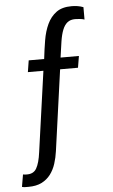

<svg xmlns="http://www.w3.org/2000/svg" viewBox="-59 -737 566 962"><g transform="rotate(-5 223.5 -256.5)"><path d="M100.9 -446 91.6 -387.6H169.7L113 16.3Q105.9 71 90.3 97.9Q74.7 124.7 37.7 122.6Q34.9 122.6 30 122.1Q25.1 121.6 22.6 121L12 182.7Q20.9 185 28 185.1Q35.1 185.3 44.4 185.3Q84.3 185.3 111.4 171.6Q138.4 157.9 155.9 134.7Q173.3 111.6 183 81.5Q192.7 51.4 197.1 18.7L253.7 -387.6H343.7L353.4 -446H261.1Q267.1 -491 272.6 -526Q278 -561 287.3 -584.3Q296.6 -607.6 311.6 -619.6Q326.7 -631.6 350.3 -631.6Q357.6 -631.6 372.6 -630.3Q387.7 -629 397.3 -625.3V-687.6Q383.1 -693 368.3 -695.4Q353.4 -697.7 338.4 -697.7Q290.1 -697.7 261.3 -676.4Q232.4 -655.1 215.8 -619.6Q199.1 -584 191.6 -538.9Q184.1 -493.9 178.6 -446Z"/></g></svg>

Font: Secuela Black
Style: Regular
Weight: 900
Designer: Fernando Haro
Foundry: deFharo
Version: Version 1.704